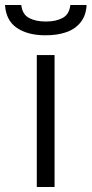

<svg xmlns="http://www.w3.org/2000/svg" viewBox="-78 -747 366 767"><path d="M69 0V-527H140V0ZM104 -606Q33 -606 -10.5 -635.5Q-54 -665 -58 -727H7Q11 -690 37.5 -675.5Q64 -661 105 -661Q146 -661 172.5 -675.5Q199 -690 203 -727H268Q266 -686 244.5 -658.5Q223 -631 187 -618.5Q151 -606 104 -606Z"/></svg>

Font: Onest Light
Style: Regular
Weight: 300
Designer: Dmitri Voloshin, Andrey Kudryavtsev
Foundry: Dmitri Voloshin, Andrey Kudryavtsev
Version: Version 1.000;gftools[0.9.33]